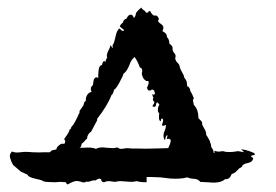

<svg xmlns="http://www.w3.org/2000/svg" viewBox="-20 -487 737 512"><path d="M429 -92 393 -91Q366 -90 344 -91H331L319 -92L311 -91L305 -90Q297 -90 293 -94Q287 -92 280 -92L264 -93Q245 -96 236 -90Q225 -95 204 -93H192L196 -96L197 -100L198 -104Q200 -105 205 -110L208 -114L212 -117Q213 -130 223 -136L231 -151L239 -166V-170Q267 -206 277 -233Q280 -235 282 -240Q284 -246 284 -248Q288 -248 298 -266Q309 -286 309 -290Q319 -297 326 -316Q330 -328 339 -335Q348 -322 353 -307Q358 -306 359 -301Q360 -298 358 -291Q360 -279 366 -274L370 -271H374Q380 -270 372 -253Q375 -241 385 -248Q390 -248 391 -245Q393 -241 393 -239Q393 -235 391 -235Q389 -233 387 -237Q386 -234 387 -231L389 -227Q387 -222 388 -220L389 -218L390 -217Q394 -214 388 -207L387 -205V-203Q395 -200 396 -207L397 -212L399 -214L401 -213L405 -208L402 -202L401 -196Q400 -189 405 -184Q404 -183 404 -180V-173Q404 -164 409 -164Q409 -173 414 -170Q416 -166 414 -161L413 -157L412 -154Q412 -149 423 -154L421 -143L417 -133Q414 -120 420 -113L421 -117L422 -122Q424 -127 427 -126Q425 -120 425 -116Q430 -118 433 -116Q436 -114 435 -110Q435 -108 433 -102L429 -93ZM623 -89 631 -81Q619 -83 615 -84Q588 -79 574 -84Q564 -82 559 -83L552 -85V-79H550Q550 -82 548 -88L545 -92L543 -96Q544 -99 539 -112Q534 -122 530 -127Q530 -135 526 -142L522 -149L519 -155Q520 -161 516 -165L512 -169L509 -172Q509 -196 497 -207L496 -212L495 -216Q494 -222 497 -225Q492 -238 488 -243Q486 -256 479 -257Q479 -270 475 -275L472 -279Q470 -283 470 -286L463 -299Q460 -304 458 -314L455 -318L451 -322Q449 -325 447 -331Q450 -339 446 -344L442 -349Q440 -355 440 -356Q442 -364 432 -370Q431 -384 425 -388Q426 -398 413 -404Q417 -411 415 -417Q414 -420 408 -424Q398 -430 404 -436Q400 -446 395 -446L393 -445L390 -446Q386 -447 380 -458Q378 -458 376 -456Q376 -454 374 -454Q372 -452 369 -454L366 -458L362 -461Q359 -462 357 -467L349 -460L343 -453L342 -449L341 -445Q339 -440 337 -439Q334 -448 329 -448Q322 -448 317 -437Q309 -435 308 -427Q299 -420 300 -416Q304 -412 311 -407Q309 -403 307 -405H305L304 -406L303 -407L301 -409Q299 -411 298 -411Q291 -405 288 -389L285 -377Q284 -372 280 -366Q282 -358 279 -360Q278 -362 275 -367L272 -358L268 -350Q263 -339 266 -333Q261 -328 262 -322Q257 -326 255 -322L253 -318L252 -314Q244 -312 243 -300L242 -289V-279Q235 -284 231 -276Q230 -275 229.5 -272Q229 -269 229 -268L228 -263V-260Q219 -254 224 -242Q216 -240 212 -233Q208 -226 209 -218Q205 -216 204 -212L203 -208L202 -205Q201 -204 197.5 -199Q194 -194 192 -191Q193 -188 191 -184L189 -181L188 -178L180 -162Q176 -154 170 -148L169 -144Q167 -142 166 -142Q165 -137 160 -129L155 -122L151 -116Q157 -110 151 -103Q145 -106 138 -100Q131 -95 130 -88H127L123 -87L118 -86L113 -81H97Q88 -80 67 -81Q46 -83 35 -81Q20 -79 12 -83Q4 -75 7 -66L10 -57L15 -47Q28 -36 36 -29L41 -27L47 -24Q54 -22 55 -18Q61 -14 65 -13L76 -10Q92 -7 97 -3Q101 -2 111.5 -1.5Q122 -1 127 -1L141 -2L156 -1V0L157 2L160 5Q172 -2 181 -4Q185 -5 194 -3Q205 2 211 -3Q213 -1 222 -4L228 -6H235L238 -8L242 -10Q247 -12 250 -8V-6L252 -3Q254 -1 258 -1Q262 -4 272 -4L279 -3L287 -2Q295 -4 301 -4L316 -3Q335 -1 344 -4Q354 -1 371 -1V-15H383L408 -14L433 -11Q462 -9 479 -14L489 -11L499 -10Q509 -9 514 -2L532 -1L550 0Q570 0 580 -9Q588 -9 592 -13Q595 -16 598 -23Q606 -25 612 -32L618 -38Q621 -40 625 -42Q627 -48 631 -49L635 -51L640 -52Q655 -55 655 -66L651 -68Q649 -69 650 -72Q672 -75 645 -84Q634 -88 623 -89Z"/></svg>

Font: Kom-post
Style: Regular
Weight: 400
Designer: @guaschetti
Foundry: guaschetti
Version: Version 1.00 December 6, 2021, initial release